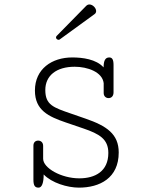

<svg xmlns="http://www.w3.org/2000/svg" viewBox="-20 -839 645 867"><path d="M407.2 -775.4C412.1 -778.8 414.1 -784.2 414.1 -789.1C414.1 -802.7 398.9 -818.8 383.8 -818.8C378.4 -818.8 373.5 -816.9 368.7 -812L236.3 -677.2C233.9 -674.8 232.9 -672.4 232.9 -669.9C232.9 -664.1 238.8 -659.2 244.6 -659.2C246.6 -659.2 248.5 -659.7 250 -661.1ZM317.4 -537.6C374.5 -537.6 442.4 -514.2 448.2 -463.4V-418.9C448.2 -403.8 459 -396 470.2 -396C482.4 -396 492.7 -404.3 492.7 -421.9V-545.4C492.7 -570.8 486.3 -579.6 473.1 -579.6C454.6 -579.6 447.8 -563.5 447.8 -534.7C414.1 -571.8 353 -579.6 306.2 -579.6C214.4 -579.6 137.7 -527.8 137.7 -430.2C137.7 -340.3 200.2 -312.5 276.9 -286.1L356.9 -258.8C428.2 -234.4 469.2 -211.4 469.2 -148.4C469.2 -64.9 409.2 -33.7 337.9 -33.7C256.8 -33.7 174.8 -80.1 174.8 -122.1V-180.2C174.8 -196.3 164.1 -204.1 152.3 -204.1C140.6 -204.1 130.9 -196.8 130.9 -181.2V-27.8C130.9 0 138.2 8.3 154.3 8.3C169.4 8.3 177.2 -13.7 177.2 -51.3C213.4 -13.2 284.2 8.3 336.4 8.3C430.2 8.3 516.1 -34.7 516.1 -150.4C516.1 -233.9 461.4 -270.5 366.7 -303.2L300.3 -326.2C221.2 -353.5 184.6 -365.2 184.6 -432.6C184.6 -497.1 233.9 -537.6 317.4 -537.6Z"/></svg>

Font: Cutive Mono
Style: Regular
Weight: 400
Monospace: yes
Designer: Vernon Adams
Foundry: Vernon Adams
Version: Version 1.002